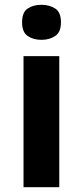

<svg xmlns="http://www.w3.org/2000/svg" viewBox="-20 -780 345 800"><path d="M227 -546V0H78V-546ZM153 -760Q186 -760 210 -744.5Q234 -729 234 -686.8Q234 -646 210 -630Q186 -614 153 -614Q118.7 -614 95.4 -630Q72 -646 72 -686.8Q72 -729 95.4 -744.5Q118.7 -760 153 -760Z"/></svg>

Font: Noto Sans Tai Tham
Style: Regular
Weight: 400
Designer: Monotype Design Team 2013. Revised by David WIlliams 2020
Foundry: Monotype Imaging Inc.
Version: Version 2.002